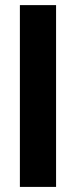

<svg xmlns="http://www.w3.org/2000/svg" viewBox="-20 -734 298 754"><path d="M200.2 -713.9V0H58.1V-713.9Z"/></svg>

Font: XB Khoramshahr
Style: Bold
Weight: 700
Designer: Behnam
Foundry: Irmug
Version: Version 8.005 2009